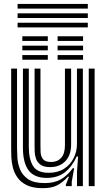

<svg xmlns="http://www.w3.org/2000/svg" viewBox="-20 -950 544 980"><path d="M198 10.5Q147.8 10.5 116.6 -4.9Q85.5 -20.2 68.8 -44.5Q52 -68.8 45.4 -96.1Q38.8 -123.5 37.9 -148.1Q37 -172.8 37 -188.2V-600H67V-194.2Q67 -175.8 68.6 -146Q70.2 -116.2 82 -86.2Q93.8 -56.2 123.1 -35.9Q152.5 -15.5 208 -15.5Q257.2 -15.5 290.5 -34.5Q323.8 -53.5 351.5 -91.5H358.5L346.2 -22.5V0H316.2L316 -7L332.2 -48H326.8Q299.5 -18 271.2 -3.8Q243 10.5 198 10.5ZM433 0V-600H463V0ZM236 -97Q203.5 -97 186.8 -109.4Q170 -121.8 163.8 -139.9Q157.5 -158 157 -176.2Q156.5 -194.5 156.5 -206.2V-600H186.5V-208Q186.5 -193.5 187.2 -173.5Q188 -153.5 199.1 -138.4Q210.2 -123.2 240.8 -123.2Q273 -123.2 292.2 -144.4Q311.5 -165.5 311.5 -208.8V-600H343V-212Q343 -158.5 313.9 -127.8Q284.8 -97 236 -97ZM217 -42Q154.5 -42.5 125.8 -80.8Q97 -119 97 -196.2V-600H127V-200.2Q127 -138.8 148.4 -103.4Q169.8 -68 228.5 -68Q274.8 -68 306.9 -88.6Q339 -109.2 355.9 -142.8Q372.8 -176.2 372.8 -214.8V-600H403V0H373V-72L378.5 -151.5H371.5Q348 -99.2 310.9 -70.4Q273.8 -41.5 217 -42ZM274 -741V-765H404V-741ZM94 -741V-765H224V-741ZM94 -693V-717H224V-693ZM274 -693V-717H404V-693ZM94 -645V-669H224V-645ZM274 -645V-669H404V-645ZM428.2 -906H69.8V-930H428.2ZM428.2 -858H69.8V-882H428.2ZM428.2 -810H69.8V-834H428.2Z"/></svg>

Font: Big Shoulders Inline Display Black
Style: Regular
Weight: 900
Designer: Patric King
Foundry: XO Type Co
Version: Version 1.000